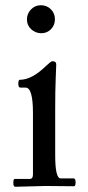

<svg xmlns="http://www.w3.org/2000/svg" viewBox="-20 -712 338 734"><path d="M154 -1 38 2Q31 2 31 -13Q31 -28 36 -28H94Q106 -28 106 -45V-280Q106 -377 78 -377H58Q50 -377 50 -392Q50 -407 56 -407Q102 -407 156 -460Q175 -478 180 -478Q195 -478 195 -466Q195 -458 193 -412.5Q191 -367 191 -297V-118Q191 -30 212 -30H261Q269 -30 269 -15Q269 0 263 0ZM190 -638.5Q190 -616 175 -600.5Q160 -585 138 -585Q116 -585 99.5 -600Q83 -615 83 -637.5Q83 -660 98.5 -676Q114 -692 136.5 -692Q159 -692 174.5 -676.5Q190 -661 190 -638.5Z"/></svg>

Font: Sedan
Style: Regular
Weight: 400
Designer: Sebastian Salazar
Foundry: Sebastian Salazar
Version: Version 1.001